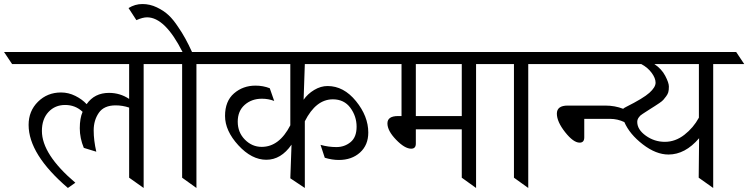

<svg xmlns="http://www.w3.org/2000/svg" viewBox="-80 -933 3714 953"><path d="M336 -199Q316 -247 316 -296.5Q316 -346 330 -378Q294 -412 243.5 -412Q193 -412 160.5 -377Q128 -342 128 -283Q128 -167 294 -26L257 0Q62 -167 62 -313Q62 -382 108.5 -428Q155 -474 223 -474Q260 -474 294 -457Q328 -440 350 -416Q389 -472 461 -472Q516 -472 561 -442V-615H-20L-60 -675H747L787 -615H633V0L561 -51V-399Q528 -410 494 -410Q436 -410 410.5 -373Q385 -336 385 -286Q385 -236 398 -180Z M895 -615V0L824 -51V-615H685L648 -675H826Q739 -847 650 -847Q628 -847 597 -833L558 -893Q590 -913 627 -913Q664 -913 698.5 -896.5Q733 -880 757 -857.5Q781 -835 805 -798Q840 -748 873 -675H1033L1069 -615Z M1188 -508Q1226 -508 1259 -495L1281 -432Q1252 -443 1220 -443Q1169 -443 1134.5 -412.5Q1100 -382 1100 -329Q1100 -276 1135.5 -240Q1171 -204 1219 -204Q1306 -204 1361 -311V-615H970L930 -675H1811L1851 -615H1433Q1433 -612 1430 -527Q1427 -442 1427 -438Q1447 -467 1479.5 -486.5Q1512 -506 1546 -506Q1626 -506 1687 -431Q1748 -356 1748 -275Q1748 -213 1707 -176Q1666 -139 1602 -139Q1568 -139 1532 -150L1511 -214Q1550 -203 1590 -203Q1630 -203 1660 -227.5Q1690 -252 1690 -304Q1690 -356 1659 -398Q1628 -440 1572 -440Q1488 -440 1433 -331V0L1361 -48L1367 -215Q1315 -140 1242 -140Q1169 -140 1103 -212Q1037 -284 1037 -357.5Q1037 -431 1081.5 -469.5Q1126 -508 1188 -508Z M1896 -357H1913V-615H1771L1732 -675H2397L2437 -615H2283V0L2212 -51V-291H1984V-220Q1984 -195 1961 -195Q1929 -195 1886 -239.5Q1843 -284 1843 -320.5Q1843 -357 1896 -357ZM1984 -615V-357H2212V-615Z M2542 -615V0L2471 -51V-615H2356L2320 -675H2656L2692 -615Z M3389 -615H3168Q3204 -591 3222 -556.5Q3240 -522 3240 -503.5Q3240 -485 3237 -475Q3234 -465 3226.5 -455Q3219 -445 3213 -438Q3207 -431 3193 -421.5Q3179 -412 3171 -407Q3163 -402 3145 -390.5Q3127 -379 3122.5 -376Q3118 -373 3109.5 -367.5Q3101 -362 3098.5 -359.5Q3096 -357 3092 -352Q3083 -341 3083 -328Q3083 -290 3125.5 -259.5Q3168 -229 3220 -229Q3272 -229 3317 -264Q3362 -299 3389 -349ZM3460 -615V0L3388 -51L3390 -247Q3321 -166 3238 -166Q3176 -166 3110.5 -216.5Q3045 -267 3019 -327Q2985 -343 2949 -343H2820V-251Q2820 -225 2797 -225Q2766 -225 2725 -277Q2684 -329 2684 -369Q2684 -409 2738 -409H2924Q2972 -409 3013 -393Q3017 -397 3027 -402Q3113 -445 3143.5 -472.5Q3174 -500 3174 -522.5Q3174 -545 3154.5 -571.5Q3135 -598 3103 -615H2616L2576 -675H3574L3614 -615Z"/></svg>

Font: Halant
Style: Regular
Weight: 400
Designer: Hitesh Malaviya (Devanagari), Satya Rajpurohit (Latin)
Foundry: Indian Type Foundry
Version: Version 1.101;PS 1.0;hotconv 1.0.78;makeotf.lib2.5.61930; tt